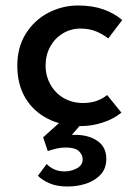

<svg xmlns="http://www.w3.org/2000/svg" viewBox="-20 -449 501 699"><path d="M422 -39Q394 -16 354.5 -3Q315 10 275 10Q206 10 153.5 -17Q101 -44 72 -93Q43 -142 43 -210Q43 -277 74 -326.5Q105 -376 156 -402.5Q207 -429 264 -429Q316 -429 356 -415Q396 -401 425 -376L374 -309Q357 -323 331.5 -334Q306 -345 273 -345Q238 -345 209 -327.5Q180 -310 163 -279.5Q146 -249 146 -210Q146 -173 163.5 -141.5Q181 -110 212 -92Q243 -74 283 -74Q309 -74 331 -81.5Q353 -89 370 -103ZM150 148Q161 160 177.5 167.5Q194 175 215 175Q240 175 260.5 163.5Q281 152 281 131Q281 115 267.5 101.5Q254 88 218 88Q202 88 185 92Q168 96 154 101L137 51L206 -11L285 -8L212 76L190 51Q201 47 215.5 44.5Q230 42 244 42Q298 40 332.5 62.5Q367 85 367 129Q367 164 347 186Q327 208 295 219Q263 230 226 230Q187 230 160.5 218.5Q134 207 118 191Z"/></svg>

Font: Josefin Sans Medium
Style: Regular
Weight: 500
Designer: Santiago Orozco
Foundry: Typemade
Version: Version 2.001